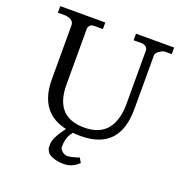

<svg xmlns="http://www.w3.org/2000/svg" viewBox="-162 -884 1182 1234"><g transform="rotate(20 429.5 -267.0)"><path d="M334 194Q366 206 404 206H408Q463 206 509 163L491 131Q489 133 460 141Q430 150 412 150Q393 150 376 136Q359 122 359 106Q359 48 383 14L403 -14L348 -15L342 -7Q282 73 282 116Q282 123 282 135Q282 148 292 165Q302 183 334 194ZM95 -695Q150 -687 150 -649V-280Q150 0 447 0Q714 0 714 -280V-649Q714 -664 735 -679Q755 -693 769 -695H819V-740H558V-695H618Q636 -692 646 -682Q655 -671 655 -661V-280Q646 -59 450 -59Q250 -59 250 -280V-662Q250 -672 259 -684Q267 -695 288 -695H348V-740H40V-695Z"/></g></svg>

Font: Sawarabi Mincho
Style: Regular
Weight: 400
Version: Version 1.082; ttfautohint (v1.8.4.7-5d5b)